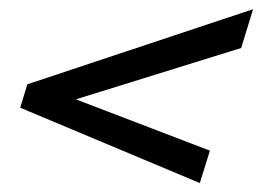

<svg xmlns="http://www.w3.org/2000/svg" viewBox="-20 -431 571 418"><path d="M57.5 -187.5 74 -242 437 -103 415 -32.5 24 -196.5 39.5 -247.5 531 -411 505 -326.5Z"/></svg>

Font: Newsreader 24pt ExtraBold
Style: Italic
Weight: 800
Italic angle: -17°
Designer: Hugues Gentile
Foundry: Production Type
Version: Version 1.003